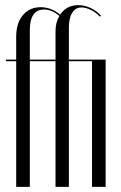

<svg xmlns="http://www.w3.org/2000/svg" viewBox="-20 -727 472 747"><path d="M196 0V-489H96V0H43V-489H3V-495H43V-584Q43 -637 69 -668Q95 -699 138 -699Q179 -699 214 -670Q239 -707 284 -707Q309 -707 332.5 -696Q356 -685 373 -666L369 -662Q354 -678 334 -688Q314 -698 297 -698Q274 -698 261 -677.5Q248 -657 248 -620V-495H391V0H338V-489H248V0ZM152 -690Q96 -690 96 -609V-495H196V-605Q196 -640 211 -665Q181 -690 152 -690Z"/></svg>

Font: Moniqa Cond Display
Style: Regular
Weight: 400
Width: 3
Designer: Rajesh Rajput
Foundry: Rajesh Rajput
Version: Version 1.000